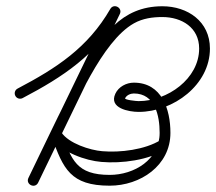

<svg xmlns="http://www.w3.org/2000/svg" viewBox="-20 -585 701 623"><path d="M53.4 -266.7C53.4 -266.7 53.4 -266.7 53.4 -266.7C184.9 -335.8 291.7 -406 368.2 -538.4C373.8 -548.2 368.6 -557.3 360.6 -561.5C352.7 -565.7 342.2 -564.9 337.3 -554.8C249 -372.4 160.6 -190 72.3 -7.6C67.2 2.9 72.5 11.9 80.4 15.7C88.3 19.5 98.7 18.1 103.8 7.6C127.1 -40.8 150.5 -89.3 173.9 -137.7C223 -239.4 310.4 -451 414.6 -509.3C443.1 -525.3 474.7 -529.7 506.9 -529.7C569.7 -529.7 626.2 -495.6 626.2 -427.5C626.2 -329.1 522.9 -256.9 430 -256.9C422 -256.9 383.5 -260.9 386 -266.2C390.8 -276.4 403.7 -281.7 414.3 -281.7C483.3 -281.7 498 -209.3 498 -153.9C498 -66.8 415.3 -17.5 336 -17.5C228.1 -17.5 211.8 -66.5 181.4 -151.3C178 -160.9 167.4 -161.3 159.1 -157.1C150.7 -152.9 144.7 -144.2 150.4 -135.7C180.2 -90.8 257.9 -63.7 308.9 -59.6C308.9 -59.6 308.9 -59.6 308.8 -59.6C308.8 -59.6 308.8 -59.6 308.8 -59.6C374.4 -53.8 462.8 -65.3 519.7 -101C527.9 -106.1 530.4 -116.9 525.3 -125.1C520.2 -133.3 509.4 -135.8 501.2 -130.6C501.2 -130.6 501.2 -130.6 501.2 -130.6C450.7 -99.1 369.7 -89.3 311.8 -94.4C311.8 -94.4 311.8 -94.4 311.8 -94.4C311.7 -94.4 311.7 -94.4 311.7 -94.4C271.9 -97.6 203 -119.8 179.5 -155.1C173.8 -163.6 164.3 -164.5 157.1 -160.9C149.9 -157.3 145 -149.1 148.5 -139.4C184.8 -38 208.6 17.5 335.9 17.5C434.9 17.5 533 -47.1 533 -153.9C533 -230 505.3 -316.8 414.3 -316.8C390 -316.8 364.8 -303.6 354.3 -281C332.2 -233.7 398.6 -221.9 430 -221.9C542.4 -221.9 661.2 -309.5 661.2 -427.5C661.2 -515.1 589.2 -564.7 506.9 -564.7C372.1 -564.7 309.4 -467.4 248.6 -360.1C210.3 -292.6 176.1 -222.8 142.4 -153C119 -104.5 95.6 -56.1 72.2 -7.6C67.2 2.9 72.5 11.9 80.4 15.8C88.3 19.6 98.7 18.1 103.7 7.6C192.1 -174.8 280.4 -357.2 368.8 -539.6C373.7 -549.7 368.8 -558.7 361.2 -562.7C353.7 -566.7 343.5 -565.7 337.9 -556C264.8 -429.5 162.6 -363.6 37.1 -297.6C28.5 -293.1 25.3 -282.6 29.8 -274C34.3 -265.4 44.8 -262.2 53.4 -266.7Z"/></svg>

Font: FRB American Cursive Guidelines
Style: Italic
Weight: 400
Italic angle: -25°
Version: Version 2.0;Modular Font Editor K font №1